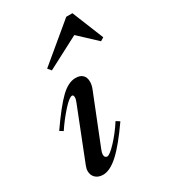

<svg xmlns="http://www.w3.org/2000/svg" viewBox="-179 -797 782 890"><g transform="rotate(-30 212.0 -352.0)"><path d="M51 -43Q51 -55 57 -70L165 -344Q171 -357 171 -369Q171 -382 163 -382Q148 -382 113 -343Q78 -304 48 -259L30 -270Q96 -365 137.5 -405Q179 -445 218 -445Q242 -445 255 -432.5Q268 -420 268 -397Q268 -378 260 -359L156 -98Q150 -83 150 -74Q150 -65 154 -60.5Q158 -56 164 -56Q178 -56 213.5 -94Q249 -132 279 -179L298 -167Q234 -75 188.5 -33.5Q143 8 106 8Q81 8 66 -6Q51 -20 51 -43ZM424 -544 406 -533 313 -620 141 -530 126 -548 323 -712H356Z"/></g></svg>

Font: Ibarra Real Nova
Style: Italic
Weight: 400
Italic angle: -22°
Designer: Jose Maria Ribagorda & Octavio Pardo
Foundry: Octavio Pardo
Version: Version 1.014